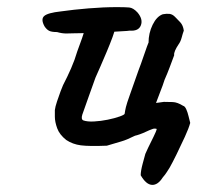

<svg xmlns="http://www.w3.org/2000/svg" viewBox="-20 -402 554 539"><path d="M166 -9Q147 -24 140.5 -42Q134 -60 134 -74.5Q134 -89 134 -93Q135 -102 140 -117Q145 -132 150 -145.5Q155 -159 157 -163Q169 -186 179.5 -210Q190 -234 197 -258Q199 -264 205 -280Q211 -296 215 -309Q198 -309 186.5 -308.5Q175 -308 166 -308Q160 -308 153.5 -309Q147 -310 140 -312Q125 -312 118 -315.5Q111 -319 105 -328Q94 -348 104 -357Q114 -366 151 -370Q186 -375 228.5 -378.5Q271 -382 308 -382Q331 -382 342.5 -381Q354 -380 366 -367Q382 -348 375.5 -331Q369 -314 344 -316Q338 -315 326 -314.5Q314 -314 301 -313Q300 -309 298.5 -305.5Q297 -302 296 -298Q289 -279 279.5 -256.5Q270 -234 261.5 -214.5Q253 -195 248 -184Q239 -160 228.5 -129.5Q218 -99 211 -80Q207 -67 214 -64Q225 -60 244 -61Q263 -62 282.5 -66Q302 -70 316 -75Q330 -80 330 -83Q331 -91 333.5 -101.5Q336 -112 344.5 -135.5Q353 -159 369 -205Q376 -223 382 -241Q388 -259 392.5 -271Q397 -283 397 -282Q397 -309 408.5 -332.5Q420 -356 437 -362Q448 -364 456 -363Q464 -362 471 -355Q478 -348 486 -339.5Q494 -331 496 -316Q493 -308 490 -296.5Q487 -285 481 -277Q475 -268 471.5 -260Q468 -252 469 -247Q463 -231 456.5 -213.5Q450 -196 442 -178Q437 -162 430.5 -146Q424 -130 418 -113Q424 -114 429.5 -114.5Q435 -115 440 -116Q452 -116 465 -115.5Q478 -115 494 -105Q499 -104 503 -95Q507 -86 509.5 -75Q512 -64 514 -57Q510 -42 499 -18Q488 6 476 30.5Q464 55 456 69Q452 75 448 81.5Q444 88 437 96Q423 118 406.5 117Q390 116 375 90Q375 78 380.5 57.5Q386 37 388 30Q389 27 396 12.5Q403 -2 411 -18Q419 -34 420 -40Q418 -41 414 -41Q410 -41 406 -39Q400 -37 390.5 -32.5Q381 -28 372.5 -25Q364 -22 359 -21Q335 -9 320.5 -5Q306 -1 280 7Q230 9 207 6Q184 3 166 -9Z"/></svg>

Font: Caveat SemiBold
Style: Regular
Weight: 600
Designer: Pablo Impallari
Foundry: Pablo Impallari
Version: Version 2.000